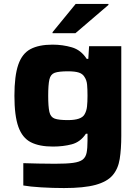

<svg xmlns="http://www.w3.org/2000/svg" viewBox="-20 -744 707 972"><path d="M304 208Q247 208 189 204.5Q131 201 98 195V82Q128 83 173.5 84Q219 85 258 85Q317 85 350 80.5Q383 76 398.5 64Q414 52 418.5 29Q423 6 423 -32V-67H415Q387 -25 343.5 -13.5Q300 -2 248 -2Q179 -2 136 -24Q93 -46 73 -102Q53 -158 53 -259Q53 -360 72.5 -416.5Q92 -473 134.5 -495.5Q177 -518 246 -518Q297 -518 343.5 -504.5Q390 -491 419 -446H427L431 -510H594V-57Q594 11 586 61Q578 111 550 143.5Q522 176 463.5 192Q405 208 304 208ZM324 -136Q392 -136 408 -165Q418 -182 420.5 -204.5Q423 -227 423 -259Q423 -291 421 -314.5Q419 -338 408 -354Q399 -370 379.5 -376.5Q360 -383 324 -383Q278 -383 257 -375.5Q236 -368 230 -341.5Q224 -315 224 -259Q224 -204 230 -177.5Q236 -151 257 -143.5Q278 -136 324 -136ZM246 -576V-581L363 -724H529V-719L362 -576Z"/></svg>

Font: Saira Expanded
Style: Bold
Weight: 700
Width: 7
Designer: Hector Gatti with collaboration of the Omnibus-Type team
Foundry: Omnibus-Type
Version: Version 1.100; ttfautohint (v1.8.3)